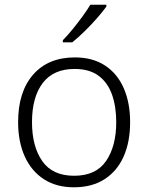

<svg xmlns="http://www.w3.org/2000/svg" viewBox="-20 -786 630 816"><path d="M533 -267Q533 -183 505.5 -121Q478 -59 424.5 -24.5Q371 10 294 10Q220 10 167 -24Q114 -58 85.5 -120.5Q57 -183 57 -267Q57 -396 121 -469Q185 -542 298 -542Q374 -542 426.5 -507.5Q479 -473 506 -411Q533 -349 533 -267ZM116 -267Q116 -164 159.5 -101.5Q203 -39 295 -39Q388 -39 431 -102Q474 -165 474 -267Q474 -333 456 -384Q438 -435 399 -464Q360 -493 297 -493Q207 -493 161.5 -433Q116 -373 116 -267ZM432 -758Q417 -737 392.5 -709Q368 -681 340 -653.5Q312 -626 287 -606H247V-615Q266 -634 288 -661Q310 -688 330.5 -716Q351 -744 364 -766H432Z"/></svg>

Font: Noto Sans Arabic UI Lt
Style: Regular
Weight: 300
Designer: Monotype Design Team, Nadine Chahine and Nizar Qandah
Foundry: Monotype Imaging Inc.
Version: Version 2.010; ttfautohint (v1.8.4.7-5d5b)